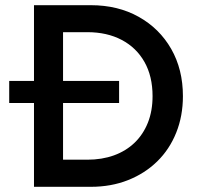

<svg xmlns="http://www.w3.org/2000/svg" viewBox="-20 -720 772 740"><path d="M15.5 -323V-408H439V-323ZM111 0V-700H330Q434.5 -700 514.5 -655.2Q594.5 -610.5 639.8 -531.5Q685 -452.5 685 -349.5Q685 -273 659.2 -208.8Q633.5 -144.5 586 -98Q538.5 -51.5 473.5 -25.8Q408.5 0 330 0ZM223 -104.5H316.5Q373 -104.5 419.2 -121.2Q465.5 -138 498.8 -170Q532 -202 550 -247.2Q568 -292.5 568 -349.5Q568 -426 536.8 -481.2Q505.5 -536.5 449 -566.2Q392.5 -596 316.5 -596H223Z"/></svg>

Font: Geologica Thin Cursive
Style: Regular
Weight: 400
Version: Version 1.010;gftools[0.9.28]